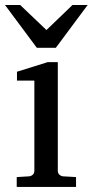

<svg xmlns="http://www.w3.org/2000/svg" viewBox="-32 -740 367 760"><path d="M34.2 0V-39.1L83 -42Q92.3 -43 98.1 -48.8Q104 -54.7 104 -64V-420.9H35.2V-456.1L157.2 -494.1H196.8V-64Q196.8 -54.7 202.9 -48.8Q209 -43 217.8 -42L269 -39.1V0ZM189 -550.8H113.8L-12.2 -720.2H47.9L151.9 -621.1L254.9 -720.2H314.9Z"/></svg>

Font: Charis SIL APac
Style: Regular
Weight: 400
Foundry: SIL International
Version: Version 5.000